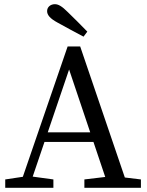

<svg xmlns="http://www.w3.org/2000/svg" viewBox="-20 -897 703 917"><path d="M5 0H235V-40L125 -55H105L5 -40V0ZM71 0H118L310 -565L500 0H593L363 -675H303L71 0ZM170 -219H472L456 -265H186L170 -219ZM383 0H653V-40L529 -55H509L383 -40V0ZM397 -746C367 -777 336 -808 304 -839C276 -867 259 -877 242 -877C222 -877 205 -864 205 -844C205 -826 218 -809 255 -789C295 -767 337 -744 379 -722L397 -746Z"/></svg>

Font: Source Serif Variable
Style: Regular
Weight: 389
Designer: Frank Grießhammer
Foundry: Adobe Systems Incorporated
Version: Version 3.001;hotconv 1.0.111;makeotfexe 2.5.65597